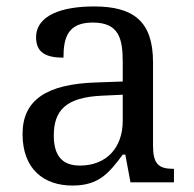

<svg xmlns="http://www.w3.org/2000/svg" viewBox="-20 -566 603 596"><path d="M205 10C288 10 319 -30 361 -86H369L385 0H520V-42H517C472 -42 455 -58 455 -114V-373C455 -500 394 -546 272 -546C173 -546 92 -519 92 -450C92 -404 121 -387 177 -387C177 -450 191 -496 268 -496C350 -496 361 -445 361 -373V-313L278 -310C125 -305 50 -256 50 -150C50 -41 116 10 205 10ZM228 -52C173 -52 147 -83 147 -145C147 -223 184 -264 297 -269L361 -272V-191C361 -106 309 -52 228 -52Z"/></svg>

Font: Noto Serif Thai
Style: Regular
Weight: 400
Designer: Monotype Design Team
Foundry: Monotype Imaging Inc.
Version: Version 1.901